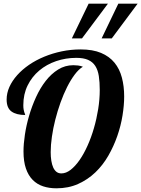

<svg xmlns="http://www.w3.org/2000/svg" viewBox="-20 -1019 769 1045"><path d="M431.2 -655.8Q408.2 -642.1 386.5 -613Q364.7 -584 345.2 -545.2Q325.7 -506.3 309.3 -460.7Q293 -415 281 -367.9Q269 -320.8 262.5 -275.1Q255.9 -229.5 255.9 -190.9Q255.9 -165.5 259.3 -144.3Q262.7 -123 269.5 -107.7Q276.4 -92.3 287.4 -83.7Q298.3 -75.2 314 -75.2Q339.4 -75.2 364.5 -94.7Q389.6 -114.3 413.1 -147.9Q436.5 -181.6 456.5 -226.3Q476.6 -271 491.2 -321.5Q505.9 -372.1 514.4 -425.3Q522.9 -478.5 522.9 -528.8Q522.9 -572.3 517.8 -605.2Q512.7 -638.2 498.5 -660.2Q484.4 -682.1 459.5 -693.1Q434.6 -704.1 395 -704.1Q337.9 -704.1 285.6 -686.3Q233.4 -668.5 193.6 -635Q153.8 -601.6 130.4 -554Q106.9 -506.3 106.9 -446.8Q106.9 -432.1 108.6 -423.1Q110.4 -414.1 112.1 -408.4Q113.8 -402.8 115.5 -399.4Q117.2 -396 117.2 -393.1Q69.3 -393.1 42.7 -412.1Q16.1 -431.2 16.1 -477.1Q16.1 -512.2 31.2 -545.9Q46.4 -579.6 73.7 -610.1Q101.1 -640.6 138.4 -666.3Q175.8 -691.9 220.7 -710.4Q265.6 -729 315.9 -739.5Q366.2 -750 418.9 -750Q484.9 -750 530 -731Q575.2 -711.9 603 -678Q630.9 -644 643.3 -596.9Q655.8 -549.8 655.8 -494.1Q655.8 -445.8 646.7 -389.9Q637.7 -334 618.4 -278.6Q599.1 -223.1 569.6 -171.6Q540 -120.1 499 -80.8Q458 -41.5 405.3 -17.8Q352.5 5.9 287.1 5.9Q247.6 5.9 214.8 -4.9Q182.1 -15.6 158.2 -39.6Q134.3 -63.5 121.1 -101.8Q107.9 -140.1 107.9 -194.8Q107.9 -235.4 115.5 -285.9Q123 -336.4 138.2 -388.4Q153.3 -440.4 176 -490.2Q198.7 -540 228.8 -578.6Q258.8 -617.2 296.4 -640.6Q334 -664.1 378.9 -664.1Q391.6 -664.1 404.3 -662.6Q417 -661.1 431.2 -655.8ZM462.4 -999H567.4L426.3 -810.1H371.1ZM624 -999H729L588.4 -810.1H533.2Z"/></svg>

Font: Lobster
Style: Regular
Weight: 400
Designer: Pablo Impallari
Foundry: Pablo Impallari
Version: Version 1.007; ttfautohint (v1.1) -l 8 -r 50 -G 50 -x 14 -D 